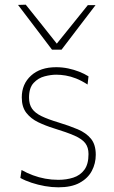

<svg xmlns="http://www.w3.org/2000/svg" viewBox="-20 -791 486 820"><path d="M229 9Q201.5 9 171.8 3.8Q142 -1.5 114.8 -10.5Q87.5 -19.5 67 -31L72 -65Q95 -52 120.5 -42.5Q146 -33 173.2 -28Q200.5 -23 229 -23Q264 -23 293.2 -32.5Q322.5 -42 340.2 -65.8Q358 -89.5 358 -133Q358 -161.5 344.2 -179.5Q330.5 -197.5 298 -211.8Q265.5 -226 210 -243Q174.5 -254 143.2 -269Q112 -284 92.5 -309Q73 -334 73 -375Q73 -432 112.5 -468Q152 -504 220 -504Q246 -504 271 -498.8Q296 -493.5 318.2 -484.8Q340.5 -476 358 -465L354 -430Q328.5 -446.5 305 -455.8Q281.5 -465 260.2 -468.5Q239 -472 220 -472Q197.5 -472 170.5 -465Q143.5 -458 123.8 -437Q104 -416 104 -374Q104 -345.5 116.8 -327Q129.5 -308.5 157.2 -295Q185 -281.5 230 -268Q276 -254 312 -238.8Q348 -223.5 368.5 -198.5Q389 -173.5 389 -130Q389 -93 372.2 -61.2Q355.5 -29.5 320.2 -10.2Q285 9 229 9ZM202 -579Q166 -626.5 129.8 -674.2Q93.5 -722 57 -770L90 -771Q125.5 -727 159.8 -683.8Q194 -640.5 229 -596.5H216Q251.5 -640.5 285.8 -683Q320 -725.5 355 -769H388Q352 -722 315.5 -674.2Q279 -626.5 243 -579Z"/></svg>

Font: Commissioner Thin
Style: Regular
Weight: 100
Designer: Kostas Bartsokas
Foundry: Kostas Bartsokas
Version: Version 1.001;gftools[0.9.23]